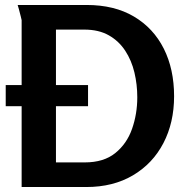

<svg xmlns="http://www.w3.org/2000/svg" viewBox="-20 -752 739 772"><path d="M680 -365Q680 -259 637 -176.5Q594 -94 514.5 -47Q435 0 327 0H67V-671Q67 -672 63.5 -686Q60 -700 56 -715Q52 -730 51 -732H328Q440 -732 518.5 -685.5Q597 -639 638.5 -556.5Q680 -474 680 -365ZM532 -361Q532 -412 520.5 -460.5Q509 -509 483.5 -548Q458 -587 417.5 -610Q377 -633 319 -633H205V-99H321Q397 -99 443.5 -136.5Q490 -174 511 -234Q532 -294 532 -361ZM3 -410H334V-325H3Z"/></svg>

Font: Rosario Light
Style: Bold
Weight: 700
Version: Version 1.101; ttfautohint (v1.8.1.43-b0c9)